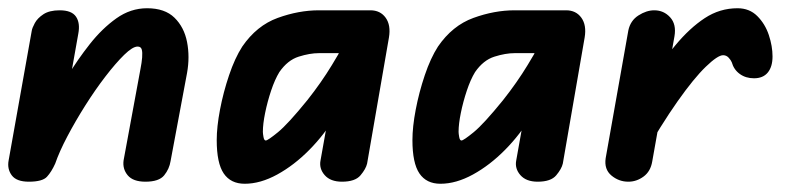

<svg xmlns="http://www.w3.org/2000/svg" viewBox="-26 -441 1925 466"><path d="M327 0Q297 0 284 -15.5Q271 -31 274 -52L315 -274Q318 -289 319 -301.5Q320 -314 318 -321Q316 -328 308 -328Q296 -328 275.5 -308Q255 -288 230 -255.5Q205 -223 181 -185Q157 -147 137.5 -110Q118 -73 108 -44L95 -184Q114 -216 138 -256Q162 -296 192 -334Q222 -372 256.5 -396.5Q291 -421 331 -421Q374 -421 397.5 -398Q421 -375 428 -339Q435 -303 428 -264L388 -50Q385 -31 372.5 -15.5Q360 0 327 0ZM44 0Q14 0 2.5 -15.5Q-9 -31 -5 -52L51 -366Q52 -373 58.5 -385Q65 -397 79.5 -406.5Q94 -416 119 -416Q148 -416 158.5 -400.5Q169 -385 164 -359L108 -44Q99 -24 88 -12Q77 0 44 0Z M568 5Q534 5 517 -20Q500 -45 500 -101Q500 -133 508 -175Q516 -217 530 -258.5Q544 -300 562 -328Q597 -379 648 -397.5Q699 -416 748 -416H851V-312H748Q726 -312 699 -303.5Q672 -295 652 -266Q641 -248 632 -221Q623 -194 617.5 -167Q612 -140 612 -121Q612 -117 613.5 -108.5Q615 -100 619 -100Q624 -100 648.5 -120Q673 -140 720 -198Q754 -241 779.5 -283Q805 -325 828 -366H909Q893 -331 872.5 -296.5Q852 -262 830.5 -228Q809 -194 788 -159Q762 -115 725 -77.5Q688 -40 647 -17.5Q606 5 568 5ZM804 0Q776 0 762 -16Q748 -32 752 -52L796 -299V-416H873Q897 -416 910 -398Q923 -380 918 -350L865 -44Q862 -31 849 -15.5Q836 0 804 0Z M1043 5Q1009 5 992 -20Q975 -45 975 -101Q975 -133 983 -175Q991 -217 1005 -258.5Q1019 -300 1037 -328Q1072 -379 1123 -397.5Q1174 -416 1223 -416H1326V-312H1223Q1201 -312 1174 -303.5Q1147 -295 1127 -266Q1116 -248 1107 -221Q1098 -194 1092.5 -167Q1087 -140 1087 -121Q1087 -117 1088.5 -108.5Q1090 -100 1094 -100Q1099 -100 1123.5 -120Q1148 -140 1195 -198Q1229 -241 1254.5 -283Q1280 -325 1303 -366H1384Q1368 -331 1347.5 -296.5Q1327 -262 1305.5 -228Q1284 -194 1263 -159Q1237 -115 1200 -77.5Q1163 -40 1122 -17.5Q1081 5 1043 5ZM1279 0Q1251 0 1237 -16Q1223 -32 1227 -52L1271 -299V-416H1348Q1372 -416 1385 -398Q1398 -380 1393 -350L1340 -44Q1337 -31 1324 -15.5Q1311 0 1279 0Z M1804 -251Q1784 -251 1769.5 -261.5Q1755 -272 1750 -290Q1748 -295 1742.5 -301Q1737 -307 1729 -307Q1716 -307 1687 -279Q1658 -251 1618.5 -195Q1579 -139 1531 -55L1543 -239Q1579 -290 1613.5 -331.5Q1648 -373 1684.5 -397Q1721 -421 1764 -421Q1793 -421 1812 -402Q1831 -383 1840 -356Q1849 -329 1849 -304Q1849 -279 1837.5 -265Q1826 -251 1804 -251ZM1499 0Q1476 0 1458 -15Q1440 -30 1444 -57L1499 -367Q1504 -391 1523.5 -403.5Q1543 -416 1562 -416Q1585 -416 1600.5 -399Q1616 -382 1611 -353L1557 -49Q1553 -25 1536 -12.5Q1519 0 1499 0Z"/></svg>

Font: Edu QLD Beginner
Style: Bold
Weight: 700
Designer: Tina and Corey Anderson
Foundry: Google for Education
Version: Version 1.003